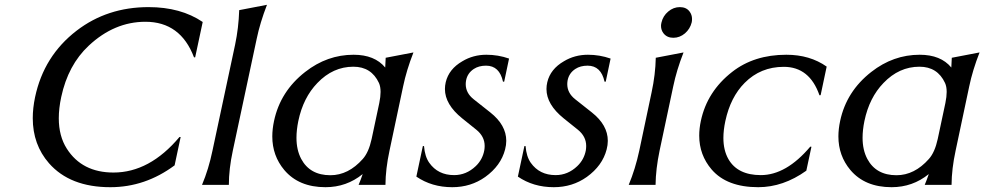

<svg xmlns="http://www.w3.org/2000/svg" viewBox="-20 -777 4137 807"><path d="M443.8 9.8Q274.4 9.8 186 -90.8Q117.7 -168.9 117.7 -280.3Q117.7 -322.3 127.4 -368.7Q164.1 -542 301.8 -647.9Q430.7 -747.1 604.5 -747.1Q739.7 -747.1 832 -684.6L800.3 -536.1H795.4Q738.8 -685.5 591.3 -685.5Q460.4 -685.5 353 -585Q266.1 -503.9 237.3 -369.1Q227.1 -321.3 227.1 -279.8Q227.1 -205.1 260.7 -152.3Q324.7 -51.8 457 -51.8Q608.9 -51.8 734.4 -201.2H739.3L713.9 -82Q590.3 9.8 443.8 9.8Z M829.1 0Q856.9 -65.9 873 -143.6L968.3 -589.8Q982.9 -659.2 985.4 -734.4L1102.1 -756.8Q1072.8 -680.7 1059.1 -614.7L958.5 -143.6Q941.9 -66.4 941.9 0Z M1600.1 0H1487.3Q1496.6 -22 1504.4 -45.4Q1436.5 9.8 1348.1 9.8Q1235.8 9.8 1174.8 -62.5Q1124.5 -122.6 1124.5 -203.6Q1124.5 -234.4 1131.8 -268.6Q1158.2 -393.1 1262.7 -474.6Q1355 -546.9 1466.3 -546.9Q1554.7 -546.9 1599.1 -493.2Q1600.6 -514.2 1601.1 -534.2L1717.8 -556.6Q1688.5 -481.9 1674.3 -413.6L1617.2 -144Q1600.6 -67.4 1600.1 0ZM1368.7 -40.5Q1444.3 -40.5 1504.9 -108.9Q1529.8 -136.7 1542 -192.9L1574.2 -344.2Q1579.6 -370.6 1579.6 -390.6Q1579.6 -413.1 1572.8 -428.2Q1541 -496.6 1465.3 -496.6Q1379.4 -496.6 1314 -428.2Q1254.4 -366.7 1233.9 -268.6Q1226.1 -230.5 1226.1 -197.8Q1226.1 -146.5 1246.1 -108.9Q1282.7 -40.5 1368.7 -40.5Z M1880.9 9.8Q1794.9 9.8 1730 -34.7L1757.3 -163.1H1762.2Q1765.6 -119.1 1784.2 -92.8Q1820.8 -41 1888.7 -41Q1939.9 -41 1979.5 -78.6Q2008.3 -106 2015.6 -145.5Q2017.1 -154.8 2017.1 -163.6Q2017.1 -203.6 1981.9 -231.9L1922.9 -279.3Q1850.1 -337.9 1850.1 -402.8Q1850.1 -417 1853.5 -431.6Q1866.7 -486.8 1923.3 -519.5Q1968.8 -546.9 2024.4 -546.9Q2073.7 -546.9 2119.6 -530.8L2099.1 -433.6H2094.2Q2079.6 -501 2022.9 -501Q1992.7 -501 1971.7 -487.3Q1944.8 -469.7 1939 -439Q1937.5 -430.7 1937.5 -423.3Q1937.5 -386.2 1970.7 -359.9L2040.5 -304.7Q2107.9 -251.5 2107.9 -185.1Q2107.9 -167.5 2103 -148.9Q2085.4 -80.6 2019.5 -33.2Q1959 9.8 1880.9 9.8Z M2307.6 9.8Q2221.7 9.8 2156.7 -34.7L2184.1 -163.1H2189Q2192.4 -119.1 2210.9 -92.8Q2247.6 -41 2315.4 -41Q2366.7 -41 2406.2 -78.6Q2435.1 -106 2442.4 -145.5Q2443.8 -154.8 2443.8 -163.6Q2443.8 -203.6 2408.7 -231.9L2349.6 -279.3Q2276.9 -337.9 2276.9 -402.8Q2276.9 -417 2280.3 -431.6Q2293.5 -486.8 2350.1 -519.5Q2395.5 -546.9 2451.2 -546.9Q2500.5 -546.9 2546.4 -530.8L2525.9 -433.6H2521Q2506.3 -501 2449.7 -501Q2419.4 -501 2398.4 -487.3Q2371.6 -469.7 2365.7 -439Q2364.3 -430.7 2364.3 -423.3Q2364.3 -386.2 2397.5 -359.9L2467.3 -304.7Q2534.7 -251.5 2534.7 -185.1Q2534.7 -167.5 2529.8 -148.9Q2512.2 -80.6 2446.3 -33.2Q2385.7 9.8 2307.6 9.8Z M2837.4 -747.1Q2864.7 -747.1 2878.4 -728.5Q2888.7 -714.8 2888.7 -697.3Q2888.7 -688.5 2887.2 -682.6Q2880.4 -655.3 2858.9 -636.7Q2836.9 -618.2 2810.1 -618.2Q2783.7 -618.2 2769 -636.7Q2758.3 -650.4 2758.3 -668.5Q2758.3 -674.3 2760.3 -682.6Q2766.6 -710 2788.6 -728.5Q2810.5 -747.1 2837.4 -747.1ZM2622.6 0Q2650.4 -66.9 2667 -144L2718.8 -389.2Q2734.9 -463.9 2736.3 -534.2L2853 -556.6Q2823.7 -481.9 2809.6 -413.6L2752.4 -144Q2736.3 -67.4 2735.4 0Z M3167 9.8Q3035.2 9.8 2971.2 -64.5Q2918.9 -125.5 2918.9 -207Q2918.9 -236.8 2925.8 -269Q2952.1 -392.6 3057.1 -474.6Q3149.4 -546.9 3285.2 -546.9Q3383.8 -546.9 3454.6 -497.1L3429.2 -377L3424.3 -376.5Q3382.8 -496.1 3274.4 -496.1Q3176.8 -496.1 3109.9 -428.7Q3050.3 -368.7 3028.8 -268.6Q3020.5 -230 3020.5 -197.3Q3020.5 -145.5 3041.5 -108.4Q3080.1 -41 3177.7 -41Q3284.7 -41 3385.7 -160.6L3390.6 -160.2L3369.1 -59.6Q3272 9.8 3167 9.8Z M3979.5 0H3866.7Q3876 -22 3883.8 -45.4Q3815.9 9.8 3727.5 9.8Q3615.2 9.8 3554.2 -62.5Q3503.9 -122.6 3503.9 -203.6Q3503.9 -234.4 3511.2 -268.6Q3537.6 -393.1 3642.1 -474.6Q3734.4 -546.9 3845.7 -546.9Q3934.1 -546.9 3978.5 -493.2Q3980 -514.2 3980.5 -534.2L4097.2 -556.6Q4067.9 -481.9 4053.7 -413.6L3996.6 -144Q3980 -67.4 3979.5 0ZM3748 -40.5Q3823.7 -40.5 3884.3 -108.9Q3909.2 -136.7 3921.4 -192.9L3953.6 -344.2Q3959 -370.6 3959 -390.6Q3959 -413.1 3952.1 -428.2Q3920.4 -496.6 3844.7 -496.6Q3758.8 -496.6 3693.4 -428.2Q3633.8 -366.7 3613.3 -268.6Q3605.5 -230.5 3605.5 -197.8Q3605.5 -146.5 3625.5 -108.9Q3662.1 -40.5 3748 -40.5Z"/></svg>

Font: Classica
Style: Book Oblique
Weight: 400
Italic angle: -12°
Designer: Wojciech Kalinowski "wmk69" (wmk69@o2.pl)
Foundry: Wojciech Kalinowski "wmk69" (wmk69@o2.pl)
Version: Version 2.1.1; 2021-05-14